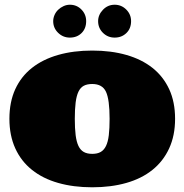

<svg xmlns="http://www.w3.org/2000/svg" viewBox="-20 -775 784 816"><path d="M20 -270Q20 -341.8 44.9 -396Q69.8 -450.2 116 -486.6Q162.1 -522.9 227.1 -541.5Q292 -560.1 372.1 -560.1Q452.1 -560.1 517.1 -541.5Q582 -522.9 627.9 -486.6Q673.8 -450.2 699 -396Q724.1 -341.8 724.1 -270Q724.1 -199.2 699 -144.5Q673.8 -89.8 627.9 -53Q582 -16.1 517.1 2.4Q452.1 21 372.1 21Q292 21 227.1 2.4Q162.1 -16.1 116 -53Q69.8 -89.8 44.9 -144.5Q20 -199.2 20 -270ZM297.9 -270Q297.9 -229 301.5 -200.4Q305.2 -171.9 313.5 -154.5Q321.8 -137.2 335.9 -129.2Q350.1 -121.1 372.1 -121.1Q394 -121.1 408 -129.2Q421.9 -137.2 430.4 -154.5Q439 -171.9 442.4 -200.4Q445.8 -229 445.8 -270Q445.8 -352.1 430.4 -385Q415 -418 372.1 -418Q350.1 -418 335.9 -410.4Q321.8 -402.8 313.5 -385.5Q305.2 -368.2 301.5 -339.6Q297.9 -311 297.9 -270ZM206.1 -685.1Q206.1 -698.2 211.7 -711.2Q217.3 -724.1 227.3 -733.6Q237.3 -743.2 250.2 -749Q263.2 -754.9 276.9 -754.9Q306.2 -754.9 326.2 -734.4Q346.2 -713.9 346.2 -685.1Q346.2 -653.8 326.7 -634.5Q307.1 -615.2 276.9 -615.2Q248 -615.2 227.1 -635.5Q206.1 -655.8 206.1 -685.1ZM397 -685.1Q397 -711.9 417.5 -733.4Q438 -754.9 467.3 -754.9Q496.1 -754.9 516.6 -734.4Q537.1 -713.9 537.1 -685.1Q537.1 -653.8 517.1 -634.5Q497.1 -615.2 467.3 -615.2Q438 -615.2 417.5 -635.5Q397 -655.8 397 -685.1Z"/></svg>

Font: Ultra
Style: Regular
Weight: 400
Designer: Astigmatic (AOETI)
Foundry: Astigmatic (AOETI)
Version: Version 1.001